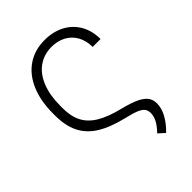

<svg xmlns="http://www.w3.org/2000/svg" viewBox="-210 -633 906 906"><g transform="rotate(-45 242.5 -180.0)"><path d="M448.2 -354.5H395.5Q395.5 -396 378.2 -427.2Q360.8 -458.5 329.6 -475.3Q298.3 -492.2 257.8 -492.2Q206.5 -491.7 168.7 -464.4Q130.9 -437 110.8 -386Q90.8 -335 90.8 -264.6V-253.9Q90.3 -198.7 108.9 -160.6Q127.4 -122.6 169.9 -96.4Q212.4 -70.3 284.2 -52.7Q336.9 -39.6 366.7 -25.4Q396.5 -11.2 409.2 6.3Q421.9 23.9 421.9 48.8Q421.9 80.6 403.8 113.5Q385.7 146.5 353.5 177.7L322.3 149.4Q347.7 122.6 358.4 101.6Q369.1 80.6 369.1 59.6Q369.1 42 360.4 30.8Q351.6 19.5 330.3 10.5Q309.1 1.5 268.6 -7.8Q187 -27.3 137.2 -58.1Q87.4 -88.9 64 -136.5Q40.5 -184.1 41 -253.9V-264.6Q41 -348.1 67.4 -409.9Q93.8 -471.7 142.8 -504.9Q191.9 -538.1 257.8 -538.1Q314 -538.1 357.2 -515.4Q400.4 -492.7 424.3 -451.2Q448.2 -409.7 448.2 -354.5Z"/></g></svg>

Font: Pretendard Std ExtraLight
Style: Regular
Weight: 200
Designer: Base glyphs from Inter by Rasmus Andersson; Hangeul glyphs from Noto Sans CJK(Source Han Sans) by Jang Soo-young and Kan
Foundry: Kil Hyung-jin
Version: Version 1.309